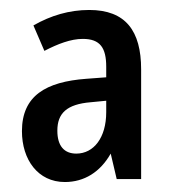

<svg xmlns="http://www.w3.org/2000/svg" viewBox="-20 -742 351 385"><path d="M159 -722C119 -722 82 -711 47 -691L69 -640C96 -654 122 -664 146 -664C181 -664 193 -646 193 -608V-587L153 -584C72 -578 24 -550 24 -479C24 -422 56 -377 110 -377C149 -377 181 -397 202 -434L214 -383H263V-603C263 -680 232 -722 159 -722ZM162 -537 193 -540V-517C193 -466 168 -434 133 -434C109 -434 95 -449 95 -480C95 -515 114 -533 162 -537Z"/></svg>

Font: Noto Sans Gujarati ExtraCondensed Medium
Style: Regular
Weight: 500
Width: 2
Designer: Jelle Bosma - Monotype Design Team, Universal Thirst
Foundry: Monotype Imaging Inc.
Version: Version 2.106